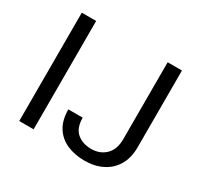

<svg xmlns="http://www.w3.org/2000/svg" viewBox="-152 -896 1129 1091"><g transform="rotate(30 412.0 -350.5)"><path d="M183.6 -710.9V0H89.4V-710.9ZM652.8 -207.5V-710.9H746.6V-207.5Q746.6 -137.2 717.8 -88.9Q689 -40.5 638.4 -15.4Q587.9 9.8 522.5 9.8Q457 9.8 406.2 -12.7Q355.5 -35.2 326.7 -81.1Q297.9 -127 297.9 -196.8H392.1Q392.1 -129.4 428.5 -98.1Q464.8 -66.9 522.5 -66.9Q578.1 -66.9 615.5 -102.5Q652.8 -138.2 652.8 -207.5Z"/></g></svg>

Font: Vazirmatn RD FD
Style: Regular
Weight: 400
Designer: Saber Rastikerdar
Foundry: Saber Rastikerdar
Version: Version 33.003